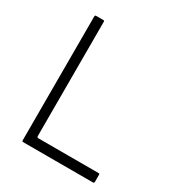

<svg xmlns="http://www.w3.org/2000/svg" viewBox="-161 -772 813 878"><g transform="rotate(30 245.5 -333.5)"><path d="M85 -8V-660Q85 -667 91 -667H129Q136 -667 135 -660V-57Q136 -50 142 -50H461Q466 -50 466 -45V-8Q466 -1 461 0H89Q85 0 85 -8Z"/></g></svg>

Font: Vivano Light
Style: Regular
Weight: 300
Designer: Joe Prince, Josias Burgherr
Version: Version 2.064;September 19, 2022;FontCreator 14.0.0.2877 64-